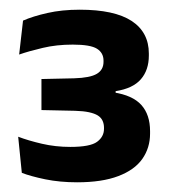

<svg xmlns="http://www.w3.org/2000/svg" viewBox="-20 -730 350 396"><path d="M139 -354Q103.5 -354 73.2 -360.2Q43 -366.5 25 -373.5L17.5 -448Q38.5 -440 66.5 -433.5Q94.5 -427 125 -427Q166 -427 180.2 -437.5Q194.5 -448 194.5 -464.5V-466.5Q194.5 -474.5 191.5 -481Q188.5 -487.5 181.8 -491.8Q175 -496 163.5 -498.5Q152 -501 134.5 -501.5L65.5 -503V-567L133 -568.5Q166 -569.5 179.8 -577.8Q193.5 -586 193.5 -602.5V-605Q193.5 -621 180 -629.5Q166.5 -638 130 -638Q96.5 -638 68 -631.2Q39.5 -624.5 19.5 -617.5L27.5 -687.5Q48 -696.5 77.8 -703.2Q107.5 -710 144.5 -710Q216 -710 251.5 -686.8Q287 -663.5 287 -619.5V-615.5Q287 -585.5 270.5 -566.5Q254 -547.5 218.5 -542V-532L214 -539.5Q253.5 -533.5 271.5 -513.5Q289.5 -493.5 289.5 -459.5V-454.5Q289.5 -425 273.5 -402.2Q257.5 -379.5 224 -366.8Q190.5 -354 139 -354Z"/></svg>

Font: Anek Kannada Medium SemiBold
Style: Regular
Weight: 600
Version: Version 1.003